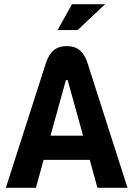

<svg xmlns="http://www.w3.org/2000/svg" viewBox="-20 -900 640 920"><path d="M200 -598 8 0H152L189 -134H410L447 0H591L399 -599C381 -654 351 -679 300 -679C246 -679 218 -651 200 -598ZM222 -250 293 -506C294 -514 297 -517 300 -517C304 -517 306 -513 307 -506L378 -250ZM256 -756H352L484 -880H325Z"/></svg>

Font: LT Wave Mono Bold
Style: Regular
Weight: 700
Designer: Daniel Lyons
Version: Version 2.5 (Glyphs App)